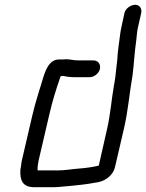

<svg xmlns="http://www.w3.org/2000/svg" viewBox="-20 -763 610 801"><path d="M370 -511H306C286 -511 273 -516 254 -516C251 -515 247 -515 242 -515H227C185 -515 170 -471 158 -432C143 -381 128 -338 115 -282L71 -93C69 -86 69 -79 68 -72L65 -54C63 -12 73 18 123 18H203C222 18 242 15 258 14L280 12C312 9 347 5 377 -1C414 -4 451 -28 460 -67L497 -226C515 -304 520 -375 533 -449C539 -496 541 -544 548 -591C551 -612 551 -630 556 -651L569 -708C573 -727 563 -743 544 -743C525 -743 503 -727 499 -708L487 -652C485 -643 483 -634 482 -625C477 -586 471 -550 469 -511L465 -477C463 -454 460 -429 455 -404C445 -347 441 -288 427 -226L392 -72C367 -66 338 -62 312 -60C281 -58 253 -52 219 -52H137V-53C136 -64 138 -78 141 -93L185 -282C198 -340 215 -394 233 -445C236 -446 240 -446 243 -446H246C256 -443 275 -441 290 -441H354C373 -441 393 -457 397 -476C401 -495 389 -511 370 -511Z"/></svg>

Font: Electronic
Style: BdIt
Weight: 700
Version: Version 1.011